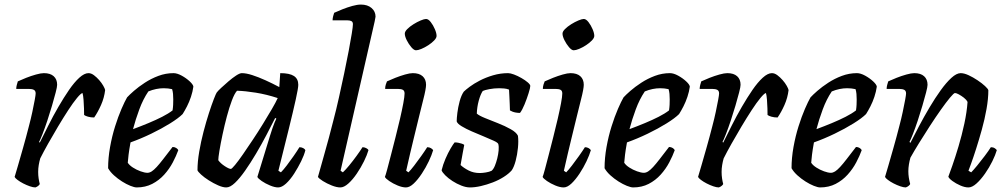

<svg xmlns="http://www.w3.org/2000/svg" viewBox="-20 -820 4409 840"><path d="M135 0Q125 0 110.5 -5Q96 -10 81.5 -17.5Q67 -25 56.5 -33Q46 -41 44 -46Q49 -62 58.5 -95Q68 -128 81 -173.5Q94 -219 107 -270Q115 -300 121.5 -330.5Q128 -361 132 -383Q136 -405 136 -411Q136 -423 128 -427Q120 -431 106 -431H51Q51 -439 53.5 -448.5Q56 -458 58 -464Q73 -471 94.5 -479.5Q116 -488 137.5 -494Q159 -500 172 -500Q200 -500 215 -486.5Q230 -473 230 -449Q230 -440 223.5 -415Q217 -390 207.5 -357.5Q198 -325 187 -292Q176 -259 166 -233.5Q156 -208 151 -199L154 -196Q171 -230 191.5 -271Q212 -312 235.5 -352.5Q259 -393 282 -426.5Q305 -460 327 -480Q349 -500 367 -500Q379 -500 391 -491Q403 -482 414 -469.5Q425 -457 432 -444.5Q439 -432 440 -426Q436 -392 422 -360.5Q408 -329 392 -306Q377 -306 365 -309.5Q353 -313 348 -317Q348 -327 347.5 -345.5Q347 -364 345.5 -383.5Q344 -403 341 -413Q334 -412 317 -391.5Q300 -371 278.5 -338Q257 -305 234 -266.5Q211 -228 190.5 -191.5Q170 -155 156 -127Q152 -113 149.5 -98Q147 -83 147 -68Q147 -53 149 -39.5Q151 -26 154 -15Q153 -12 148 -7.5Q143 -3 135 0Z M578 0Q568 0 550.5 -7Q533 -14 514 -26Q495 -38 478.5 -53Q462 -68 453 -84Q453 -129 461.5 -176.5Q470 -224 483.5 -267Q497 -310 511.5 -343.5Q526 -377 536 -394Q546 -405 566 -422.5Q586 -440 613.5 -458Q641 -476 673 -488Q705 -500 739 -500Q755 -500 775 -489Q795 -478 810 -464Q825 -450 826 -441Q823 -419 815.5 -396.5Q808 -374 798 -354.5Q788 -335 779 -321Q761 -303 724 -280Q687 -257 641.5 -235Q596 -213 551 -197Q545 -164 542.5 -143Q540 -122 539 -108Q546 -97 561.5 -87Q577 -77 595 -70.5Q613 -64 625 -64Q634 -64 643.5 -70Q653 -76 665.5 -89.5Q678 -103 694.5 -124.5Q711 -146 735 -177Q744 -177 751 -172.5Q758 -168 760 -163Q751 -138 736 -109.5Q721 -81 698.5 -56Q676 -31 646 -15.5Q616 0 578 0ZM562 -255Q597 -268 629.5 -281.5Q662 -295 689.5 -309Q717 -323 735 -337Q737 -350 737.5 -362Q738 -374 738 -385Q738 -398 737 -409Q736 -420 733 -430Q724 -432 715 -433Q706 -434 696 -434Q680 -434 663 -430.5Q646 -427 629 -420Q606 -386 589.5 -341.5Q573 -297 562 -255Z M970 0Q955 0 934.5 -9Q914 -18 893.5 -31Q873 -44 859.5 -56.5Q846 -69 844 -75Q844 -112 851.5 -156Q859 -200 870.5 -244Q882 -288 894 -325Q906 -362 915.5 -386.5Q925 -411 928 -415Q933 -422 947.5 -435.5Q962 -449 979.5 -464Q997 -479 1013 -489.5Q1029 -500 1038 -500Q1057 -500 1083.5 -491.5Q1110 -483 1141 -469Q1172 -455 1202 -439L1206 -500Q1247 -500 1266 -487.5Q1285 -475 1285 -449Q1285 -435 1274 -385Q1263 -335 1243.5 -256Q1224 -177 1198 -73L1209 -66Q1220 -77 1234.5 -96Q1249 -115 1264 -136.5Q1279 -158 1290 -176Q1299 -176 1306.5 -172Q1314 -168 1316 -163Q1311 -142 1297.5 -114.5Q1284 -87 1267 -60.5Q1250 -34 1231.5 -17Q1213 0 1197 0Q1182 0 1161.5 -8.5Q1141 -17 1125 -28Q1109 -39 1106 -46L1161 -225Q1167 -244 1172 -259Q1177 -274 1181.5 -284.5Q1186 -295 1189 -301L1184 -304Q1167 -270 1145.5 -229Q1124 -188 1100 -147.5Q1076 -107 1052.5 -73.5Q1029 -40 1008 -20Q987 0 970 0ZM990 -81Q994 -81 1008.5 -98.5Q1023 -116 1043 -145Q1063 -174 1086 -208.5Q1109 -243 1130.5 -278Q1152 -313 1169.5 -343Q1187 -373 1195 -391Q1146 -407 1099.5 -414.5Q1053 -422 1017 -423Q1006 -411 994.5 -380.5Q983 -350 972.5 -310.5Q962 -271 953.5 -231Q945 -191 940 -160.5Q935 -130 935 -119Q945 -105 963.5 -93Q982 -81 990 -81Z M1469 0Q1453 0 1431.5 -8.5Q1410 -17 1392.5 -28Q1375 -39 1371 -46Q1374 -56 1381 -81.5Q1388 -107 1398 -142Q1408 -177 1418.5 -216Q1429 -255 1438 -291Q1451 -340 1463 -394Q1475 -448 1486 -500Q1497 -552 1505.5 -597Q1514 -642 1519 -673Q1524 -704 1524 -714Q1524 -724 1517.5 -727.5Q1511 -731 1500 -731H1435Q1435 -739 1437.5 -749Q1440 -759 1442 -764Q1457 -771 1478.5 -779.5Q1500 -788 1521.5 -794Q1543 -800 1559 -800Q1588 -800 1605.5 -785Q1623 -770 1623 -747Q1623 -745 1619 -725.5Q1615 -706 1610 -686L1470 -73L1480 -66Q1492 -77 1508 -96.5Q1524 -116 1540 -138Q1556 -160 1566 -176Q1574 -176 1582 -172Q1590 -168 1592 -163Q1586 -142 1572.5 -114.5Q1559 -87 1541 -60.5Q1523 -34 1504 -17Q1485 0 1469 0Z M1756 0Q1740 0 1719.5 -8.5Q1699 -17 1683 -28Q1667 -39 1664 -46Q1667 -53 1674 -79Q1681 -105 1690.5 -142Q1700 -179 1710.5 -220Q1721 -261 1730 -300Q1739 -339 1744.5 -368.5Q1750 -398 1750 -411Q1750 -423 1742.5 -427Q1735 -431 1721 -431H1665Q1665 -441 1668 -450.5Q1671 -460 1673 -464Q1688 -471 1709.5 -479.5Q1731 -488 1752 -494Q1773 -500 1786 -500Q1814 -500 1829 -486.5Q1844 -473 1844 -449Q1844 -441 1841 -424.5Q1838 -408 1831 -381Q1824 -354 1814 -312.5Q1804 -271 1789.5 -212Q1775 -153 1757 -73L1767 -66Q1777 -76 1792 -95.5Q1807 -115 1823 -137.5Q1839 -160 1849 -176Q1858 -176 1865 -172Q1872 -168 1875 -163Q1869 -142 1856 -114.5Q1843 -87 1825.5 -60.5Q1808 -34 1790 -17Q1772 0 1756 0ZM1800 -600Q1791 -600 1779.5 -613.5Q1768 -627 1759.5 -644Q1751 -661 1751 -673Q1751 -682 1762 -693Q1773 -704 1789 -714Q1805 -724 1820.5 -730.5Q1836 -737 1844 -737Q1854 -737 1864.5 -723.5Q1875 -710 1882.5 -692.5Q1890 -675 1890 -663Q1890 -654 1879.5 -643Q1869 -632 1853.5 -622Q1838 -612 1823.5 -606Q1809 -600 1800 -600Z M2036 0Q2019 0 1998.5 -8Q1978 -16 1959.5 -28Q1941 -40 1928 -53Q1915 -66 1912 -75Q1918 -100 1929 -125.5Q1940 -151 1951.5 -170.5Q1963 -190 1969 -197Q1977 -197 1985 -195.5Q1993 -194 2000.5 -191.5Q2008 -189 2011 -186Q2008 -170 2004 -148.5Q2000 -127 1995 -98Q2009 -85 2030.5 -74Q2052 -63 2079 -63Q2090 -63 2105.5 -65.5Q2121 -68 2131 -73Q2139 -80 2145 -94.5Q2151 -109 2155.5 -127Q2160 -145 2161.5 -162Q2163 -179 2160 -190Q2158 -196 2139.5 -204.5Q2121 -213 2095.5 -223.5Q2070 -234 2044.5 -245Q2019 -256 2000 -267.5Q1981 -279 1978 -289Q1978 -302 1981 -326.5Q1984 -351 1991 -377Q1998 -403 2009 -419Q2017 -427 2035 -440.5Q2053 -454 2079 -467.5Q2105 -481 2137 -490.5Q2169 -500 2203 -500Q2213 -500 2229 -494Q2245 -488 2261.5 -478.5Q2278 -469 2289 -459.5Q2300 -450 2300 -444Q2300 -436 2292.5 -412Q2285 -388 2275 -363.5Q2265 -339 2255 -326Q2246 -326 2237 -327.5Q2228 -329 2221 -332Q2214 -335 2211 -337Q2211 -350 2210 -366.5Q2209 -383 2208.5 -399.5Q2208 -416 2207 -428Q2197 -432 2185 -433Q2173 -434 2164 -434Q2142 -434 2121 -430Q2100 -426 2092 -422Q2082 -407 2074.5 -379.5Q2067 -352 2066 -323Q2076 -314 2102 -303.5Q2128 -293 2158.5 -281Q2189 -269 2214 -255Q2239 -241 2246 -226Q2249 -203 2246 -173Q2243 -143 2236 -116.5Q2229 -90 2219 -75Q2206 -60 2184 -46Q2162 -32 2136 -22Q2110 -12 2084 -6Q2058 0 2036 0Z M2446 0Q2430 0 2409.5 -8.5Q2389 -17 2373 -28Q2357 -39 2354 -46Q2357 -53 2364 -79Q2371 -105 2380.5 -142Q2390 -179 2400.5 -220Q2411 -261 2420 -300Q2429 -339 2434.5 -368.5Q2440 -398 2440 -411Q2440 -423 2432.5 -427Q2425 -431 2411 -431H2355Q2355 -441 2358 -450.5Q2361 -460 2363 -464Q2378 -471 2399.5 -479.5Q2421 -488 2442 -494Q2463 -500 2476 -500Q2504 -500 2519 -486.5Q2534 -473 2534 -449Q2534 -441 2531 -424.5Q2528 -408 2521 -381Q2514 -354 2504 -312.5Q2494 -271 2479.5 -212Q2465 -153 2447 -73L2457 -66Q2467 -76 2482 -95.5Q2497 -115 2513 -137.5Q2529 -160 2539 -176Q2548 -176 2555 -172Q2562 -168 2565 -163Q2559 -142 2546 -114.5Q2533 -87 2515.5 -60.5Q2498 -34 2480 -17Q2462 0 2446 0ZM2490 -600Q2481 -600 2469.5 -613.5Q2458 -627 2449.5 -644Q2441 -661 2441 -673Q2441 -682 2452 -693Q2463 -704 2479 -714Q2495 -724 2510.5 -730.5Q2526 -737 2534 -737Q2544 -737 2554.5 -723.5Q2565 -710 2572.5 -692.5Q2580 -675 2580 -663Q2580 -654 2569.5 -643Q2559 -632 2543.5 -622Q2528 -612 2513.5 -606Q2499 -600 2490 -600Z M2750 0Q2740 0 2722.5 -7Q2705 -14 2686 -26Q2667 -38 2650.5 -53Q2634 -68 2625 -84Q2625 -129 2633.5 -176.5Q2642 -224 2655.5 -267Q2669 -310 2683.5 -343.5Q2698 -377 2708 -394Q2718 -405 2738 -422.5Q2758 -440 2785.5 -458Q2813 -476 2845 -488Q2877 -500 2911 -500Q2927 -500 2947 -489Q2967 -478 2982 -464Q2997 -450 2998 -441Q2995 -419 2987.5 -396.5Q2980 -374 2970 -354.5Q2960 -335 2951 -321Q2933 -303 2896 -280Q2859 -257 2813.5 -235Q2768 -213 2723 -197Q2717 -164 2714.5 -143Q2712 -122 2711 -108Q2718 -97 2733.5 -87Q2749 -77 2767 -70.5Q2785 -64 2797 -64Q2806 -64 2815.5 -70Q2825 -76 2837.5 -89.5Q2850 -103 2866.5 -124.5Q2883 -146 2907 -177Q2916 -177 2923 -172.5Q2930 -168 2932 -163Q2923 -138 2908 -109.5Q2893 -81 2870.5 -56Q2848 -31 2818 -15.5Q2788 0 2750 0ZM2734 -255Q2769 -268 2801.5 -281.5Q2834 -295 2861.5 -309Q2889 -323 2907 -337Q2909 -350 2909.5 -362Q2910 -374 2910 -385Q2910 -398 2909 -409Q2908 -420 2905 -430Q2896 -432 2887 -433Q2878 -434 2868 -434Q2852 -434 2835 -430.5Q2818 -427 2801 -420Q2778 -386 2761.5 -341.5Q2745 -297 2734 -255Z M3125 0Q3115 0 3100.5 -5Q3086 -10 3071.5 -17.5Q3057 -25 3046.5 -33Q3036 -41 3034 -46Q3039 -62 3048.5 -95Q3058 -128 3071 -173.5Q3084 -219 3097 -270Q3105 -300 3111.5 -330.5Q3118 -361 3122 -383Q3126 -405 3126 -411Q3126 -423 3118 -427Q3110 -431 3096 -431H3041Q3041 -439 3043.5 -448.5Q3046 -458 3048 -464Q3063 -471 3084.5 -479.5Q3106 -488 3127.5 -494Q3149 -500 3162 -500Q3190 -500 3205 -486.5Q3220 -473 3220 -449Q3220 -440 3213.5 -415Q3207 -390 3197.5 -357.5Q3188 -325 3177 -292Q3166 -259 3156 -233.5Q3146 -208 3141 -199L3144 -196Q3161 -230 3181.5 -271Q3202 -312 3225.5 -352.5Q3249 -393 3272 -426.5Q3295 -460 3317 -480Q3339 -500 3357 -500Q3369 -500 3381 -491Q3393 -482 3404 -469.5Q3415 -457 3422 -444.5Q3429 -432 3430 -426Q3426 -392 3412 -360.5Q3398 -329 3382 -306Q3367 -306 3355 -309.5Q3343 -313 3338 -317Q3338 -327 3337.5 -345.5Q3337 -364 3335.5 -383.5Q3334 -403 3331 -413Q3324 -412 3307 -391.5Q3290 -371 3268.5 -338Q3247 -305 3224 -266.5Q3201 -228 3180.5 -191.5Q3160 -155 3146 -127Q3142 -113 3139.5 -98Q3137 -83 3137 -68Q3137 -53 3139 -39.5Q3141 -26 3144 -15Q3143 -12 3138 -7.5Q3133 -3 3125 0Z M3568 0Q3558 0 3540.5 -7Q3523 -14 3504 -26Q3485 -38 3468.5 -53Q3452 -68 3443 -84Q3443 -129 3451.5 -176.5Q3460 -224 3473.5 -267Q3487 -310 3501.5 -343.5Q3516 -377 3526 -394Q3536 -405 3556 -422.5Q3576 -440 3603.5 -458Q3631 -476 3663 -488Q3695 -500 3729 -500Q3745 -500 3765 -489Q3785 -478 3800 -464Q3815 -450 3816 -441Q3813 -419 3805.5 -396.5Q3798 -374 3788 -354.5Q3778 -335 3769 -321Q3751 -303 3714 -280Q3677 -257 3631.5 -235Q3586 -213 3541 -197Q3535 -164 3532.5 -143Q3530 -122 3529 -108Q3536 -97 3551.5 -87Q3567 -77 3585 -70.5Q3603 -64 3615 -64Q3624 -64 3633.5 -70Q3643 -76 3655.5 -89.5Q3668 -103 3684.5 -124.5Q3701 -146 3725 -177Q3734 -177 3741 -172.5Q3748 -168 3750 -163Q3741 -138 3726 -109.5Q3711 -81 3688.5 -56Q3666 -31 3636 -15.5Q3606 0 3568 0ZM3552 -255Q3587 -268 3619.5 -281.5Q3652 -295 3679.5 -309Q3707 -323 3725 -337Q3727 -350 3727.5 -362Q3728 -374 3728 -385Q3728 -398 3727 -409Q3726 -420 3723 -430Q3714 -432 3705 -433Q3696 -434 3686 -434Q3670 -434 3653 -430.5Q3636 -427 3619 -420Q3596 -386 3579.5 -341.5Q3563 -297 3552 -255Z M3943 0Q3933 0 3918.5 -5Q3904 -10 3889.5 -17.5Q3875 -25 3864.5 -33Q3854 -41 3852 -46Q3857 -62 3866.5 -95Q3876 -128 3889 -173.5Q3902 -219 3915 -270Q3923 -300 3929.5 -330.5Q3936 -361 3940 -383Q3944 -405 3944 -411Q3944 -423 3936 -427Q3928 -431 3914 -431H3859Q3859 -439 3861.5 -448.5Q3864 -458 3866 -464Q3881 -471 3902.5 -479.5Q3924 -488 3945.5 -494Q3967 -500 3980 -500Q4008 -500 4023 -486.5Q4038 -473 4038 -449Q4038 -440 4031.5 -415Q4025 -390 4015.5 -357.5Q4006 -325 3995 -292Q3984 -259 3974 -233.5Q3964 -208 3959 -199L3963 -195Q3980 -229 4001.5 -269.5Q4023 -310 4047 -350.5Q4071 -391 4095.5 -425Q4120 -459 4142.5 -479.5Q4165 -500 4183 -500Q4198 -500 4217.5 -491Q4237 -482 4256.5 -469Q4276 -456 4289.5 -443.5Q4303 -431 4304 -425Q4304 -388 4296 -343Q4288 -298 4275.5 -253Q4263 -208 4250.5 -169Q4238 -130 4228.5 -104Q4219 -78 4217 -73L4229 -66Q4239 -76 4255 -95.5Q4271 -115 4288 -137.5Q4305 -160 4315 -176Q4325 -176 4332 -171.5Q4339 -167 4341 -163Q4335 -142 4321.5 -114.5Q4308 -87 4289.5 -60.5Q4271 -34 4252 -17Q4233 0 4217 0Q4201 0 4181.5 -8.5Q4162 -17 4147 -28Q4132 -39 4129 -47Q4134 -60 4146.5 -95.5Q4159 -131 4173.5 -179.5Q4188 -228 4199 -279Q4210 -330 4213 -374Q4208 -384 4197 -392.5Q4186 -401 4175 -407Q4164 -413 4158 -413Q4153 -413 4136 -392.5Q4119 -372 4096 -339.5Q4073 -307 4048 -268.5Q4023 -230 4000.5 -193.5Q3978 -157 3963 -130Q3959 -116 3956.5 -100.5Q3954 -85 3954 -71Q3954 -57 3956 -43.5Q3958 -30 3962 -15Q3961 -12 3956 -7.5Q3951 -3 3943 0Z"/></svg>

Font: Texturina Medium 12pt Medium
Style: Italic
Weight: 500
Italic angle: -11°
Version: Version 1.002